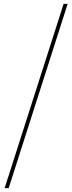

<svg xmlns="http://www.w3.org/2000/svg" viewBox="-20 -846 371 996"><path d="M310 -826H331L25 130H4Z"/></svg>

Font: Alexandria Thin
Style: Regular
Weight: 250
Designer: Mohamed Gaber
Foundry: Kief Type Foundry
Version: Version 5.100